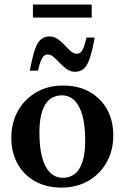

<svg xmlns="http://www.w3.org/2000/svg" viewBox="-20 -840 566 872"><path d="M265.5 -32.5Q296 -32.5 318.8 -49.5Q341.5 -66.5 354.2 -104Q367 -141.5 367 -202Q367 -269.5 354.5 -315Q342 -360.5 318.2 -383.8Q294.5 -407 260.5 -407Q230.5 -407 207.5 -390Q184.5 -373 171.8 -335.5Q159 -298 159 -237Q159 -170.5 171.5 -124.8Q184 -79 207.8 -55.8Q231.5 -32.5 265.5 -32.5ZM260 12Q191 12 139.5 -16.5Q88 -45 59.8 -96.2Q31.5 -147.5 31.5 -214Q31.5 -283.5 61.8 -337Q92 -390.5 145 -421Q198 -451.5 266 -451.5Q336 -451.5 387 -422.8Q438 -394 466.2 -343.2Q494.5 -292.5 494.5 -225Q494.5 -156 464.2 -102.5Q434 -49 381 -18.5Q328 12 260 12ZM410 -669.5Q399.5 -610 388 -576Q376.5 -542 360.8 -528Q345 -514 321 -514Q300.5 -514 283.8 -525.8Q267 -537.5 252.5 -553Q238 -568.5 224.5 -580.5Q211 -592.5 196.5 -592.5Q187 -592.5 179.8 -586.5Q172.5 -580.5 166 -564.8Q159.5 -549 152.5 -519H115.5Q126.5 -579 137.8 -612.8Q149 -646.5 165 -660.5Q181 -674.5 204.5 -674.5Q225 -674.5 241.8 -662.8Q258.5 -651 273 -635.5Q287.5 -620 301 -608Q314.5 -596 329 -596Q339 -596 346.2 -602Q353.5 -608 359.8 -624Q366 -640 373 -669.5ZM129.5 -760V-819.5H396.5V-760Z"/></svg>

Font: Newsreader 24pt SemiBold
Style: Regular
Weight: 600
Designer: Hugues Gentile
Foundry: Production Type
Version: Version 1.003